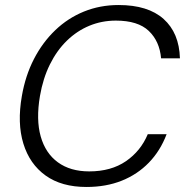

<svg xmlns="http://www.w3.org/2000/svg" viewBox="-20 -732 746 764"><path d="M324 12Q225 12 161.5 -33.5Q98 -79 73 -160.5Q48 -242 67 -350Q81 -431 115 -497Q149 -563 199.5 -611.5Q250 -660 314 -686Q378 -712 452 -712Q569 -712 631 -656.5Q693 -601 696 -500H621Q615 -568 572 -609Q529 -650 441 -650Q385 -650 335.5 -629.5Q286 -609 246 -570Q206 -531 178.5 -475.5Q151 -420 139 -350Q123 -256 142 -189Q161 -122 210.5 -86Q260 -50 335 -50Q422 -50 481 -90.5Q540 -131 568 -198H643Q618 -132 572.5 -85Q527 -38 464.5 -13Q402 12 324 12Z"/></svg>

Font: DM Sans 9pt Light
Style: Italic
Weight: 300
Italic angle: -10°
Version: Version 4.004;gftools[0.9.30]